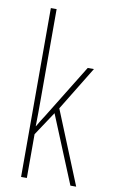

<svg xmlns="http://www.w3.org/2000/svg" viewBox="-87 -806 499 851"><g transform="rotate(10 163.0 -380.0)"><path d="M97 -361V-760H71V0H97V-197L168 -304L293 0H319L185 -329L306 -527H278L129 -285C116 -266 110 -255 97 -233H96C97 -278 97 -314 97 -361Z"/></g></svg>

Font: Noto Sans Bengali ExtraCondensed Thin
Style: Regular
Weight: 100
Width: 2
Designer: Joana Ranito - Universal Thirst; Jelle Bosma - Monotype Design Team
Foundry: Universal Thirst ehf.
Version: Version 3.000